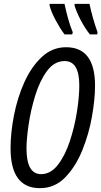

<svg xmlns="http://www.w3.org/2000/svg" viewBox="-20 -970 528 1000"><path d="M356 -791 359 -802Q346 -832 334.5 -874Q323 -916 316 -950H239L238 -942Q246 -909 270 -864.5Q294 -820 316 -791ZM486 -791 488 -802Q462 -875 446 -950H369L368 -942Q378 -908 400.5 -865Q423 -822 448 -791ZM475 -524Q475 -724 324 -724Q252 -724 197.5 -673Q143 -622 107 -542Q71 -462 53 -370.5Q35 -279 35 -198Q35 10 188 10Q265 10 319.5 -46Q374 -102 408.5 -187Q443 -272 459 -363Q475 -454 475 -524ZM118 -197Q118 -245 129 -320.5Q140 -396 163.5 -472.5Q187 -549 225 -600.5Q263 -652 317 -652Q393 -652 393 -525Q393 -465 380.5 -386.5Q368 -308 343.5 -234Q319 -160 281.5 -111.5Q244 -63 194 -63Q118 -63 118 -197Z"/></svg>

Font: Noto Sans Display Condensed
Style: Italic
Weight: 400
Width: 3
Designer: Monotype Design team
Foundry: Monotype Imaging Inc.
Version: 1.000